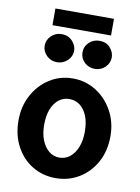

<svg xmlns="http://www.w3.org/2000/svg" viewBox="-90 -858 679 930"><g transform="rotate(10 250.0 -393.5)"><path d="M249 11Q186 11 135 -19.5Q84 -50 54 -105.5Q24 -161 24 -234Q24 -303 54 -358.5Q84 -414 135 -446.5Q186 -479 249 -479Q312 -479 363.5 -446.5Q415 -414 445.5 -358.5Q476 -303 476 -234Q476 -162 445.5 -106.5Q415 -51 363.5 -20Q312 11 249 11ZM249 -90Q279 -90 301.5 -108Q324 -126 337 -158.5Q350 -191 350 -234Q350 -280 337 -312Q324 -344 301.5 -361Q279 -378 249 -378Q221 -378 198.5 -361Q176 -344 163 -312Q150 -280 150 -234Q150 -191 163 -158.5Q176 -126 198.5 -108Q221 -90 249 -90ZM158 -543Q128 -543 107 -563.5Q86 -584 86 -612Q86 -640 107 -660.5Q128 -681 158 -681Q191 -681 211 -659Q231 -637 231 -612Q231 -584 209.5 -563.5Q188 -543 158 -543ZM344 -543Q314 -543 293 -563Q272 -583 272 -612Q272 -641 293 -661Q314 -681 344 -681Q378 -681 397 -659Q416 -637 416 -612Q416 -584 395 -563.5Q374 -543 344 -543ZM106 -716V-798H394V-716Z"/></g></svg>

Font: Inconsolata ExtraBold
Style: Regular
Weight: 800
Designer: Raph Levien, Cyreal, Brenton Simpson
Foundry: Raph Levien, Cyreal, Google
Version: Version 3.001